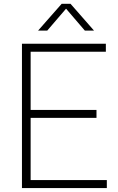

<svg xmlns="http://www.w3.org/2000/svg" viewBox="-20 -964 603 984"><path d="M137 -41H527.5V0H92.5V-740H522.5V-699H137V-400.5H474.5V-360H137ZM462 -807H415L318.5 -919.5L222 -807H175L296 -944.5H341.5Z"/></svg>

Font: Encode Sans ExtraLight
Style: Regular
Weight: 275
Designer: Multiple Designers
Foundry: Impallari Type
Version: Version 2.000